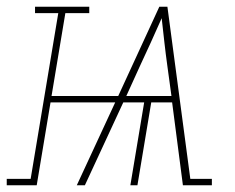

<svg xmlns="http://www.w3.org/2000/svg" viewBox="-79 -550 699 570"><path d="M-59 0V-19H12L94 -511H25V-530H186V-511H115L74 -265H272L394 -530H418L486 -19H550V0H464L432 -246H370L329 0H308L349 -246H287L173 0H149L263 -246H71L30 0ZM296 -265H430L418 -353Q413 -389 409 -424.5Q405 -460 401 -496Q385 -460 369 -424.5Q353 -389 336 -353Z"/></svg>

Font: Iosevka Slab ThExObl
Style: Regular
Weight: 100
Width: 7
Italic angle: -9°
Monospace: yes
Designer: Belleve Invis
Foundry: Belleve Invis
Version: Version 11.1.1; ttfautohint (v1.8.3)